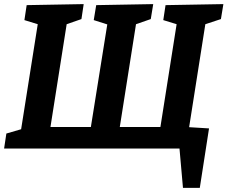

<svg xmlns="http://www.w3.org/2000/svg" viewBox="-22 -724 1109 936"><path d="M1067 -704 1055 -631 979 -606 900 -104 997 -98 952 192H870L853 0H-2L9 -73L81 -94L162 -606L97 -626L108 -699L386 -704L375 -631L303 -606L224 -105H421L501 -605L435 -626L447 -699L725 -704L713 -631L641 -606L562 -105H760L839 -606L774 -626L785 -699Z"/></svg>

Font: Bitter Pro
Style: Bold Italic
Weight: 700
Italic angle: -9°
Designer: Sol Matas, and Bitter project Authors
Foundry: Sol Matas
Version: Version 1.010